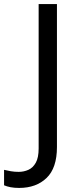

<svg xmlns="http://www.w3.org/2000/svg" viewBox="-98 -734 391 944"><path d="M-4 190Q-28 190 -46 186.5Q-64 183 -78 177V101Q-62 105 -44 108Q-26 111 -6 111Q19 111 41.5 101Q64 91 78 66Q92 41 92 -4V-714H182V-11Q182 92 131 141Q80 190 -4 190Z"/></svg>

Font: Noto Sans Mayan Numerals
Style: Regular
Weight: 400
Designer: Monotype Design Team
Foundry: Monotype Imaging Inc.
Version: Version 2.001; ttfautohint (v1.8.4.7-5d5b)